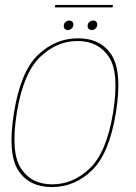

<svg xmlns="http://www.w3.org/2000/svg" viewBox="-20 -753 551 777"><path d="M190 4Q282 4 352 -63.5Q422 -131 449 -296.5Q475.5 -462 431.8 -530Q388 -598 296 -598Q203.5 -598 133.2 -530.2Q63 -462.5 36.5 -296.5Q10 -131.5 53.8 -63.8Q97.5 4 190 4ZM191.5 -7Q107 -7 64.8 -71.5Q22.5 -136 48 -296.5Q74 -456.5 141.8 -521.8Q209.5 -587 294 -587Q378.5 -587 421 -522.2Q463.5 -457.5 437.5 -296.5Q411.5 -137 343.8 -72Q276 -7 191.5 -7ZM254.5 -631.5Q263 -631.5 270 -637.8Q277 -644 277 -653.5Q277 -661 272.2 -665.5Q267.5 -670 260.5 -670Q252 -670 245 -663.8Q238 -657.5 238 -648Q238 -640.5 242.5 -636Q247 -631.5 254.5 -631.5ZM351 -631.5Q360 -631.5 366.8 -637.8Q373.5 -644 373.5 -653.5Q373.5 -661 369 -665.5Q364.5 -670 357 -670Q348.5 -670 341.5 -663.8Q334.5 -657.5 334.5 -648Q334.5 -640.5 339.2 -636Q344 -631.5 351 -631.5ZM202 -723H435.5L437 -733H204Z"/></svg>

Font: Anybody Thin
Style: Italic
Weight: 100
Italic angle: -10°
Designer: Tyler Finck
Foundry: Etcetera Type Company
Version: Version 1.114;gftools[0.9.25]